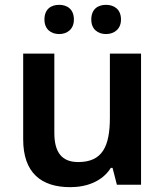

<svg xmlns="http://www.w3.org/2000/svg" viewBox="-20 -765 684 795"><path d="M164 -684C164 -644 191 -624 225 -624C258 -624 286 -644 286 -684C286 -727 258 -745 225 -745C191 -745 164 -727 164 -684ZM358 -684C358 -644 385 -624 419 -624C452 -624 481 -644 481 -684C481 -727 452 -745 419 -745C385 -745 358 -727 358 -684ZM564 -543H435V-278C435 -159 404 -94 304 -94C236 -94 205 -134 205 -215V-543H76V-188C76 -50 150 10 271 10C339 10 404 -14 439 -70H446L464 0H564Z"/></svg>

Font: Noto Sans Thaana SemiBold
Style: Regular
Weight: 600
Designer: David Williams
Foundry: Google Inc.
Version: Version 3.001